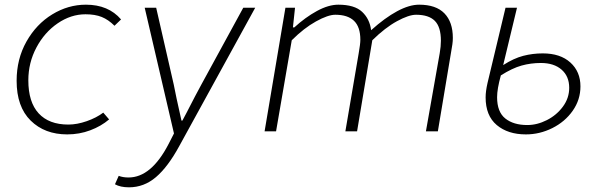

<svg xmlns="http://www.w3.org/2000/svg" viewBox="-20 -561 2556 820"><path d="M51 -216Q51 -309 93 -383.5Q135 -458 203 -499.5Q271 -541 347 -541Q443 -541 497 -478L469 -451Q443 -477 414.5 -488.5Q386 -500 345 -500Q283 -500 226.5 -461.5Q170 -423 135.5 -358Q101 -293 101 -218Q101 -125 145 -77Q189 -29 272 -29Q309 -29 350.5 -43.5Q392 -58 421 -80L446 -51Q412 -22 365.5 -4.5Q319 13 267 13Q171 13 111 -46Q51 -105 51 -216Z M471 226 487 190Q505 197 529 197Q626 197 700 54L723 9L598 -528H647L722 -200L734 -141L755 -46H759L776 -78Q818 -160 840 -200L1019 -528H1070L745 64Q697 152 646 195.5Q595 239 531 239Q494 239 471 226Z M1199 -528H1240L1231 -444H1237Q1284 -487 1333.5 -514Q1383 -541 1425 -541Q1494 -541 1526.5 -510.5Q1559 -480 1565 -432Q1624 -485 1676 -513Q1728 -541 1770 -541Q1842 -541 1878 -504Q1914 -467 1914 -399Q1914 -386 1912 -371.5Q1910 -357 1907 -341L1850 0H1799L1858 -334Q1863 -363 1863 -387Q1863 -446 1837 -472Q1811 -498 1757 -498Q1726 -498 1675.5 -470.5Q1625 -443 1570 -389L1505 0H1455L1512 -334Q1519 -374 1519 -391Q1519 -446 1492 -472Q1465 -498 1412 -498Q1381 -498 1329.5 -469.5Q1278 -441 1226 -389L1159 0H1110Z M2054 -145Q2054 -171 2062 -206L2139 -528H2188L2129 -283Q2174 -312 2214.5 -322.5Q2255 -333 2298 -333Q2373 -333 2416 -294Q2459 -255 2459 -192Q2459 -135 2426 -88Q2393 -41 2339 -14Q2285 13 2226 13Q2149 13 2101.5 -27Q2054 -67 2054 -145ZM2411 -186Q2411 -235 2378.5 -263.5Q2346 -292 2290 -292Q2247 -292 2207.5 -281Q2168 -270 2119 -239Q2103 -181 2103 -146Q2103 -83 2138 -55Q2173 -27 2232 -27Q2274 -27 2315.5 -48Q2357 -69 2384 -105.5Q2411 -142 2411 -186Z"/></svg>

Font: Nebula Sans Light
Style: Regular
Weight: 300
Italic angle: -9°
Designer: Paul D. Hunt for Adobe (as Source Sans)
Foundry: Nebula Entertainment & Broadcasting LLC
Version: Version 1.010